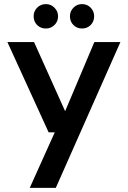

<svg xmlns="http://www.w3.org/2000/svg" viewBox="-20 -701 622 936"><path d="M125 215 247 -56H217L16 -496H146L297 -160H298L440 -496H567L252 215ZM204 -562Q178 -562 161 -579Q144 -596 144 -622Q144 -646 161 -663.5Q178 -681 204 -681Q228 -681 245.5 -663.5Q263 -646 263 -622Q263 -596 245.5 -579Q228 -562 204 -562ZM380 -562Q355 -562 338 -579Q321 -596 321 -622Q321 -646 338 -663.5Q355 -681 380 -681Q405 -681 422 -663.5Q439 -646 439 -622Q439 -596 422 -579Q405 -562 380 -562Z"/></svg>

Font: DM Sans 28pt SemiBold
Style: Regular
Weight: 600
Version: Version 4.004;gftools[0.9.30]